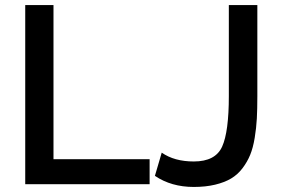

<svg xmlns="http://www.w3.org/2000/svg" viewBox="-20 -730 1112 761"><path d="M594 -33 621 -125Q671 -90 748 -90Q834 -90 860.5 -149Q887 -208 887 -349V-710H1000V-349Q1000 -298 998 -260.5Q996 -223 989.5 -183.5Q983 -144 971.5 -116Q960 -88 941 -63Q922 -38 896 -22.5Q870 -7 832.5 2Q795 11 748 11Q659 11 594 -33ZM573 0H80V-710H192V-99H573Z"/></svg>

Font: Raleway
Style: Regular
Weight: 600
Designer: Matt McInerney, Pablo Impallari, Rodrigo Fuenzalida
Foundry: Matt McInerney, Pablo Impallari, Rodrigo Fuenzalida
Version: Version 1.000;PS 001.001;hotconv 1.0.56; ttfautohint (v1.5)